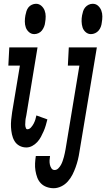

<svg xmlns="http://www.w3.org/2000/svg" viewBox="-20 -770 560 1013"><path d="M161 -590Q145 -590 133 -600.5Q121 -611 116 -625.5Q111 -640 111 -656.5Q111 -673 114 -689Q116 -700 119.5 -711Q123 -722 130 -731Q137 -740 148 -745Q159 -750 170 -750Q186 -750 198 -739.5Q210 -729 215.5 -714.5Q221 -700 221 -683.5Q221 -667 218 -651Q217 -640 212.5 -629Q208 -618 201 -609Q194 -600 183 -595Q172 -590 161 -590ZM119 8Q99 8 82.5 -1Q66 -10 56.5 -26Q47 -42 43 -61Q39 -80 38 -99Q37 -118 39 -138Q41 -158 44 -178L85 -424H24L29 -520H178L119 -162Q118 -157 117 -152Q116 -147 115 -142Q114 -137 114 -132Q114 -127 113.5 -122Q113 -117 113 -112Q113 -107 114 -102.5Q115 -98 117 -93Q119 -88 124 -88Q135 -88 143.5 -97.5Q152 -107 157.5 -117.5Q163 -128 166.5 -139Q170 -150 172 -161L230 -140Q226 -124 221.5 -108.5Q217 -93 210.5 -78Q204 -63 196 -48Q188 -33 176.5 -20.5Q165 -8 150 0Q135 8 119 8ZM460 -590Q444 -590 432 -600.5Q420 -611 415.5 -625.5Q411 -640 410.5 -656.5Q410 -673 413 -689Q415 -700 418.5 -711Q422 -722 429.5 -731Q437 -740 447.5 -745Q458 -750 469 -750Q486 -750 497.5 -739.5Q509 -729 514.5 -714.5Q520 -700 520 -683.5Q520 -667 517 -651Q516 -640 512 -629Q508 -618 500.5 -609Q493 -600 482 -595Q471 -590 460 -590ZM263 223Q244 223 226 216.5Q208 210 195.5 197Q183 184 176.5 166.5Q170 149 167 130Q164 111 165 92Q166 73 169 53H244Q242 64 241.5 75.5Q241 87 243 97.5Q245 108 251 117.5Q257 127 268 127Q279 127 287.5 118.5Q296 110 301.5 100Q307 90 310.5 79.5Q314 69 317 58.5Q320 48 322 37.5Q324 27 326 17L399 -424H338L343 -520H491L399 32Q396 53 391 73Q386 93 379 112.5Q372 132 362.5 151Q353 170 338 187Q323 204 303 213.5Q283 223 263 223Z"/></svg>

Font: Iosevka Curly
Style: Bold Italic
Weight: 700
Italic angle: -9°
Monospace: yes
Designer: Belleve Invis
Foundry: Belleve Invis
Version: Version 22.1.2; ttfautohint (v1.8.4)